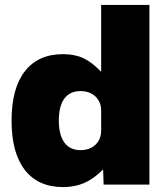

<svg xmlns="http://www.w3.org/2000/svg" viewBox="-20 -750 681 780"><path d="M236 10Q135 10 81 -59.5Q27 -129 27 -260Q27 -391 81 -460.5Q135 -530 236 -530Q283 -530 318 -514Q353 -498 389 -460H391V-730H587V0H401L399 -60H397Q360 -23 322 -6.5Q284 10 236 10ZM307 -140Q332 -140 351 -150Q370 -160 380.5 -178Q391 -196 391 -220V-300Q391 -324 380.5 -342Q370 -360 351 -370Q332 -380 307 -380Q264 -380 241.5 -349.5Q219 -319 219 -260Q219 -202 241.5 -171Q264 -140 307 -140Z"/></svg>

Font: M PLUS 2 Black
Style: Regular
Weight: 900
Designer: Coji Morishita
Foundry: UNDERFOREST DESIGN
Version: Version 1.001